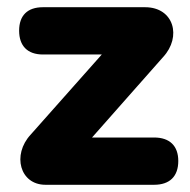

<svg xmlns="http://www.w3.org/2000/svg" viewBox="-20 -512 527 532"><path d="M407 0C450 0 474 -23 474 -66C474 -108 450 -131 407 -131H235L432 -354C484 -410 462 -492 382 -492H99C56 -492 33 -469 33 -427C33 -385 56 -361 99 -361H262L65 -139C13 -83 35 0 106 0Z"/></svg>

Font: Nunito Black
Style: Regular
Weight: 900
Designer: Vernon Adams
Foundry: Vernon Adams
Version: Version 3.602